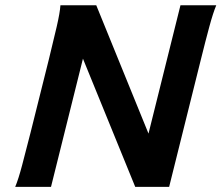

<svg xmlns="http://www.w3.org/2000/svg" viewBox="-20 -726 860 746"><path d="M247.1 -633.3 354 -705.6 611.8 -72.3 505.4 0ZM505.4 0 681.2 -705.6H820.3Q808.1 -676.8 793.2 -621.8Q778.3 -566.9 760.7 -495.6L637.2 0ZM354 -705.6 178.2 0H39.1Q51.3 -28.8 65.9 -84Q80.6 -139.2 98.6 -210.4L169.9 -495.6Q187.5 -566.9 200.2 -621.8Q212.9 -676.8 214.8 -705.6Z"/></svg>

Font: Andika
Style: Bold Italic
Weight: 700
Italic angle: -14°
Designer: Victor Gaultney, Annie Olsen, Julie Remington, Don Collingsworth, Eric Hays, Becca Hirsbrunner
Foundry: SIL International
Version: Version 6.101